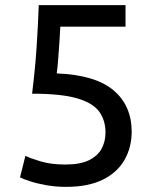

<svg xmlns="http://www.w3.org/2000/svg" viewBox="-20 -713 604 748"><path d="M237 15Q197 15 160.5 8.5Q124 2 96.5 -7Q69 -16 58 -22L79 -106Q96 -97 137.5 -84.5Q179 -72 234 -72Q293 -72 327 -89Q361 -106 376 -134Q391 -162 391 -197Q391 -244 366.5 -278Q342 -312 280 -330Q218 -348 105 -348Q117 -445 122.5 -528Q128 -611 131 -693H469V-609H215Q214 -584 211.5 -549Q209 -514 206.5 -480.5Q204 -447 201 -427Q352 -421 422.5 -361Q493 -301 493 -200Q493 -139 465 -90Q437 -41 380.5 -13Q324 15 237 15Z"/></svg>

Font: Ubuntu Sans Medium
Style: Regular
Weight: 500
Designer: Dalton Maag Ltd
Foundry: Dalton Maag Ltd
Version: Version 1.006; ttfautohint (v1.8.4.7-5d5b)